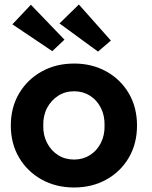

<svg xmlns="http://www.w3.org/2000/svg" viewBox="-20 -822 673 852"><path d="M28 -265Q28 -345 64.5 -407Q101 -469 164.5 -504.5Q228 -540 309 -540Q389 -540 452.5 -504.5Q516 -469 552 -407Q588 -345 588 -265Q588 -185 552 -123Q516 -61 452.5 -25.5Q389 10 309 10Q228 10 164.5 -25.5Q101 -61 64.5 -123Q28 -185 28 -265ZM444 -265Q445 -309 427.5 -343.5Q410 -378 379 -397.5Q348 -417 309 -417Q269 -417 238 -397Q207 -377 189 -343Q171 -309 172 -265Q171 -222 189 -187.5Q207 -153 238 -133.5Q269 -114 309 -114Q348 -114 379 -133.5Q410 -153 427.5 -187.5Q445 -222 444 -265ZM415 -593 244 -718 330 -802 472 -642ZM117 -801 266 -646 212 -595 35 -714Z"/></svg>

Font: Our Lexend SemiBold
Style: Regular
Weight: 600
Designer: Bonnie Shaver-Troup, Thomas Jockin
Foundry: Lexend
Version: Version 1.007